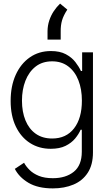

<svg xmlns="http://www.w3.org/2000/svg" viewBox="-20 -839 609 1075"><path d="M275.9 215.8Q192.4 215.8 139.6 184.6Q86.9 153.3 63 106.4L114.7 72.3Q126 93.3 146 113Q166 132.8 197.8 145.8Q229.5 158.7 275.9 158.7Q348.6 158.7 393.3 122.6Q438 86.4 438 10.3V-112.8H431.6Q420.9 -87.9 400.4 -63.2Q379.9 -38.6 346.7 -22.2Q313.5 -5.9 264.2 -5.9Q198.7 -5.9 148.2 -38.1Q97.7 -70.3 68.6 -130.6Q39.6 -190.9 39.6 -273.9Q39.6 -356.9 67.9 -419.7Q96.2 -482.4 147 -517.8Q197.8 -553.2 265.1 -553.2Q315.4 -553.2 348.6 -535.4Q381.8 -517.6 401.9 -491.7Q421.9 -465.8 433.1 -441.4H439.9V-545.9H500.5V14.2Q500.5 83.5 471.4 128.2Q442.4 172.9 391.6 194.3Q340.8 215.8 275.9 215.8ZM272 -63.5Q350.6 -63.5 394.5 -120.1Q438.5 -176.8 438.5 -275.4Q438.5 -339.4 419.2 -388.9Q399.9 -438.5 362.5 -467Q325.2 -495.6 272 -495.6Q216.8 -495.6 179.2 -466.1Q141.6 -436.5 122.3 -386.7Q103 -336.9 103 -275.4Q103 -212.9 122.6 -165Q142.1 -117.2 179.9 -90.3Q217.8 -63.5 272 -63.5ZM246.1 -617.2V-665Q246.6 -696.3 255.9 -724.4Q265.1 -752.4 281.2 -776.6Q297.4 -800.8 316.4 -818.8L356.9 -785.2Q335.4 -752.4 327.4 -724.9Q319.3 -697.3 319.8 -661.1V-617.2Z"/></svg>

Font: Inter Tight Light
Style: Regular
Weight: 300
Designer: Rasmus Andersson
Foundry: rsms
Version: Version 3.004